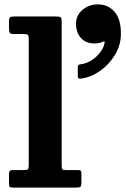

<svg xmlns="http://www.w3.org/2000/svg" viewBox="-20 -855 576 875"><path d="M326.5 -746Q326.5 -786 356.5 -810.5Q386.5 -835 426 -835Q472 -835 501.5 -802Q531 -769 531 -701.5Q531 -649.5 503.8 -604.8Q476.5 -560 434.8 -531Q393 -502 349.5 -497Q341.5 -496 338 -498Q334.5 -500 334.5 -509V-549.5Q334.5 -556.5 337.8 -558.8Q341 -561 347 -562Q373.5 -565 397.2 -580.2Q421 -595.5 437.2 -617.2Q453.5 -639 457 -662Q458 -669.5 448 -664.5Q434.5 -657 409.5 -657Q371.5 -657 349 -681.8Q326.5 -706.5 326.5 -746ZM87 -700H43.5Q27 -700 24 -706Q21 -712 21 -727V-756.5Q21 -773.5 26.8 -776.8Q32.5 -780 49 -780H234Q251 -780 256 -776.5Q261 -773 261 -755.5V-104Q261 -88.5 263.5 -84.2Q266 -80 281.5 -80H336Q344.5 -80 347.8 -77.2Q351 -74.5 351 -65V-23.5Q351 -7 346 -3.5Q341 0 324.5 0H41Q29.5 0 25.2 -2.8Q21 -5.5 21 -17.5V-60.5Q21 -71.5 24.5 -75.8Q28 -80 39 -80H88Q104 -80 107.5 -83.5Q111 -87 111 -103.5V-678.5Q111 -693.5 106.2 -696.8Q101.5 -700 87 -700Z"/></svg>

Font: Besley*
Style: Bold
Weight: 700
Designer: Owen Earl
Foundry: indestructible type*
Version: Version 2.000; ttfautohint (v1.8.3)